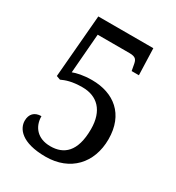

<svg xmlns="http://www.w3.org/2000/svg" viewBox="-174 -822 864 940"><g transform="rotate(30 258.0 -352.0)"><path d="M225 10C364 10 450 -83 450 -218C450 -359 359 -429 236 -429C187 -429 150 -420 130 -412L148 -635H327C366 -635 371 -622 376 -591L381 -564H422L417 -714H106L76 -360L98 -352C122 -363 153 -375 213 -375C296 -375 351 -323 351 -218C351 -89 295 -46 220 -46C145 -46 109 -94 109 -152C70 -152 49 -129 49 -92C49 -48 88 10 225 10Z"/></g></svg>

Font: Noto Serif Bengali SemiCondensed
Style: Regular
Weight: 400
Width: 4
Designer: Juan Bruce, Universal Thirst, Indian Type Foundry and the Monotype Design Team.
Foundry: Monotype Imaging Inc.
Version: Version 2.003